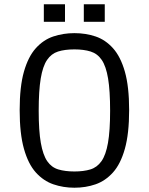

<svg xmlns="http://www.w3.org/2000/svg" viewBox="-20 -864 696 898"><path d="M328 14Q276 14 229.5 -2Q183 -18 147.5 -57.5Q112 -97 92 -168Q72 -239 72 -349Q72 -459 92 -529Q112 -599 147.5 -638.5Q183 -678 229.5 -693.5Q276 -709 328 -709Q381 -709 427 -693.5Q473 -678 508.5 -638.5Q544 -599 564 -529Q584 -459 584 -349Q584 -239 564 -168Q544 -97 508.5 -57.5Q473 -18 427 -2Q381 14 328 14ZM328 -62Q371 -62 402.5 -71.5Q434 -81 454.5 -110Q475 -139 485 -195.5Q495 -252 495 -346Q495 -440 485.5 -497Q476 -554 456 -583.5Q436 -613 404 -623Q372 -633 328 -633Q283 -633 251.5 -623Q220 -613 200 -583.5Q180 -554 170.5 -497Q161 -440 161 -346Q161 -252 171 -195.5Q181 -139 201 -110Q221 -81 253 -71.5Q285 -62 328 -62ZM185 -762V-844H284V-762ZM372 -762V-844H470V-762Z"/></svg>

Font: Ruda
Style: Regular
Weight: 400
Designer: Mariela Monsalve and Angelina Sanchez
Foundry: Mariela Monsalve and Angelina Sanchez
Version: Version 2.000